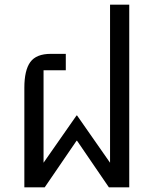

<svg xmlns="http://www.w3.org/2000/svg" viewBox="-20 -800 661 820"><path d="M84 -425Q84 -500 109.5 -535Q135 -570 197 -570H261V-500H166V-105L307 -307H309L450 -105V-780H532V0H445L309 -199H307L171 0H84Z"/></svg>

Font: Anuphan
Style: Regular
Weight: 400
Designer: Cadson Demak
Version: Version 3.001;July 28, 2024;FontCreator 15.0.0.2974 64-bit